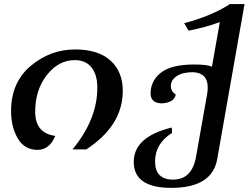

<svg xmlns="http://www.w3.org/2000/svg" viewBox="-20 -724 1227 940"><path d="M164.1 9.8Q99.6 9.8 66.9 -46.6Q34.2 -103 34.2 -179.7Q34.2 -320.8 130.4 -401.4Q226.6 -481.9 347.7 -481.9Q460.9 -481.9 521 -427.5Q581.1 -373 581.1 -278.8Q581.1 -109.4 402.8 7.3H335Q456.5 -139.6 456.5 -294.4Q456.5 -358.4 428 -394Q399.4 -429.7 346.2 -429.7Q267.1 -429.7 209.7 -356.9Q152.3 -284.2 152.3 -177.2Q152.3 -71.8 250.5 -58.6Q223.1 8.8 164.1 9.8Z M818.8 195.8Q634.8 195.8 634.8 68.8Q634.8 -54.7 821.3 -99.6L822.3 -73.2Q739.3 -21.5 739.3 66.4Q739.3 155.3 827.1 155.3Q920.4 155.3 939.9 42.5L994.1 -262.7Q997.1 -280.3 997.1 -295.4Q997.1 -367.2 924.8 -370.6Q873.5 -370.6 845 -351.3Q816.4 -332 816.4 -302.2Q816.4 -277.3 840.3 -261.2Q833.5 -222.2 773.4 -217.8Q717.3 -218.8 717.3 -266.6Q717.3 -328.6 768.1 -368.4Q818.8 -408.2 931.2 -408.2Q997.6 -408.2 1017.6 -397L1056.2 -615.7Q990.2 -591.3 903.3 -573.7L881.8 -610.4Q1016.1 -646 1106 -704.1H1177.2L1043.5 54.7Q1018.6 195.8 818.8 195.8Z"/></svg>

Font: Kelvinch
Style: Bold Italic
Weight: 700
Italic angle: -10°
Designer: Paul James Miller
Foundry: High-Logic / Made with FontCreator
Version: Version 3.30 September 23, 2016